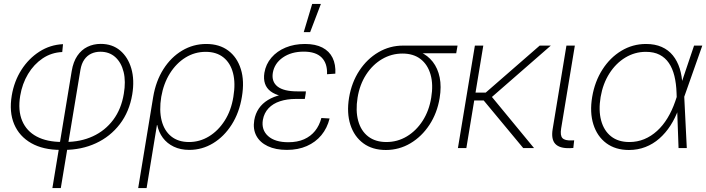

<svg xmlns="http://www.w3.org/2000/svg" viewBox="-20 -755 3601 979"><path d="M247.1 204.1 345.7 -393.1Q353.5 -439.9 374.3 -470.5Q395 -501 425.8 -516.1Q456.5 -531.2 493.7 -531.2Q552.7 -531.2 592.8 -497.3Q632.8 -463.4 649.7 -405.3Q666.5 -347.2 654.3 -273.4Q639.6 -185.5 591.1 -122.1Q542.5 -58.6 469.2 -24.7Q396 9.3 306.6 9.3H289.1Q200.2 9.3 139.4 -25.1Q78.6 -59.6 52.2 -121.8Q25.9 -184.1 40 -268.1Q52.2 -340.8 89.1 -398.7Q126 -456.5 180.9 -491.7Q235.8 -526.9 301.3 -529.8L297.4 -489.7Q242.2 -487.3 197.5 -457.3Q152.8 -427.2 123 -377.7Q93.3 -328.1 83 -266.6Q70.8 -191.9 93 -139.2Q115.2 -86.4 167.2 -58.8Q219.2 -31.2 296.4 -31.2H313.5Q391.1 -31.2 453.6 -60.1Q516.1 -88.9 557.4 -144Q598.6 -199.2 611.3 -276.9Q622.1 -339.4 610.4 -387.7Q598.6 -436 568.1 -463.6Q537.6 -491.2 491.7 -491.2Q466.3 -491.2 445.3 -481.4Q424.3 -471.7 409.9 -451.2Q395.5 -430.7 390.1 -398.9L290 204.1Z M684.6 204.1 761.2 -261.2Q774.9 -342.3 813.5 -402.8Q852.1 -463.4 908.7 -497.1Q965.3 -530.8 1031.7 -530.8Q1098.6 -530.8 1143.8 -497.1Q1189 -463.4 1208 -402.8Q1227.1 -342.3 1213.4 -261.2Q1200.2 -180.7 1161.4 -119.6Q1122.6 -58.6 1066.7 -24.7Q1010.7 9.3 945.3 9.3Q900.4 9.3 866.2 -7.1Q832 -23.4 810.5 -52.2Q789.1 -81.1 781.7 -117.7H780.3L727.5 204.1ZM943.8 -30.8Q998.5 -30.8 1045.7 -59.6Q1092.8 -88.4 1125.7 -139.9Q1158.7 -191.4 1169.9 -261.2Q1181.6 -330.6 1168.2 -382.3Q1154.8 -434.1 1119.1 -462.4Q1083.5 -490.7 1028.8 -490.7Q973.1 -490.7 926 -461.7Q878.9 -432.6 846.4 -380.9Q814 -329.1 802.2 -261.2Q791 -191.9 804.2 -140.1Q817.4 -88.4 853 -59.6Q888.7 -30.8 943.8 -30.8Z M1442.9 9.3Q1385.3 9.3 1345.2 -9.8Q1305.2 -28.8 1287.1 -62.7Q1269 -96.7 1276.4 -142.1Q1282.2 -175.8 1299.8 -201.7Q1317.4 -227.5 1346.2 -245.1Q1375 -262.7 1413.3 -271.5Q1451.7 -280.3 1498 -280.3H1539.1L1534.2 -250.5H1487.8Q1443.8 -250.5 1408 -238.8Q1372.1 -227.1 1349.4 -203.1Q1326.7 -179.2 1320.3 -143.6Q1312 -92.8 1346.9 -61.3Q1381.8 -29.8 1450.2 -29.8Q1496.6 -29.8 1530.5 -44.9Q1564.5 -60.1 1586.4 -87.4Q1608.4 -114.7 1618.7 -153.3L1660.6 -150.9Q1648.4 -101.6 1618.7 -65.7Q1588.9 -29.8 1544.4 -10.3Q1500 9.3 1442.9 9.3ZM1494.1 -257.3Q1448.2 -257.3 1414.6 -265.4Q1380.9 -273.4 1359.9 -289.3Q1338.9 -305.2 1331.1 -328.9Q1323.2 -352.5 1328.1 -383.8Q1335.4 -427.7 1363.8 -460.9Q1392.1 -494.1 1436.3 -512.5Q1480.5 -530.8 1535.2 -530.8Q1588.4 -530.8 1623.8 -512.5Q1659.2 -494.1 1675.8 -460.2Q1692.4 -426.3 1689.9 -379.4L1647.5 -376.5Q1649.9 -431.6 1620.1 -461.7Q1590.3 -491.7 1528.8 -491.7Q1465.3 -491.7 1422.4 -461.9Q1379.4 -432.1 1371.1 -383.8Q1363.8 -338.4 1395.3 -313.7Q1426.8 -289.1 1496.1 -289.1H1540L1535.2 -257.3ZM1528.8 -591.3 1571.8 -734.9H1616.2L1561.5 -591.3Z M1947.3 9.8Q1878.9 9.8 1832.5 -24.4Q1786.1 -58.6 1766.6 -118.9Q1747.1 -179.2 1759.8 -256.8Q1772.9 -335 1812.3 -394.8Q1851.6 -454.6 1909.4 -488.5Q1967.3 -522.5 2035.2 -522.5H2313L2306.2 -483.4H2099.6L2032.2 -481.9Q1976.1 -481.9 1928 -453.6Q1879.9 -425.3 1846.9 -374.5Q1814 -323.7 1803.2 -256.8Q1792.5 -190.4 1806.4 -139.2Q1820.3 -87.9 1857.2 -59.3Q1894 -30.8 1950.2 -30.8Q2006.8 -30.8 2054.7 -59.6Q2102.5 -88.4 2135.3 -139.4Q2168 -190.4 2178.7 -256.8Q2189.9 -323.7 2175.5 -374.5Q2161.1 -425.3 2124.8 -453.6Q2088.4 -481.9 2032.2 -481.9L2032.7 -507.3Q2082.5 -507.3 2121.8 -490Q2161.1 -472.7 2186.8 -439.7Q2212.4 -406.7 2221.9 -360.1Q2231.4 -313.5 2221.7 -254.9Q2209 -178.2 2169.7 -118.4Q2130.4 -58.6 2072.8 -24.4Q2015.1 9.8 1947.3 9.8Z M2444.3 -522.5 2357.9 0H2314.9L2401.4 -522.5ZM2788.6 -522.5 2467.8 -242.7H2377L2383.8 -282.7H2456.5L2731.9 -522.5ZM2647.9 0 2439.9 -250.5 2474.6 -277.3 2703.1 0Z M2885.7 0.5Q2833 2 2811.3 -21.5Q2789.6 -44.9 2797.9 -96.2L2868.2 -522.5H2911.1L2841.3 -100.1Q2835.4 -64 2847.9 -50.8Q2860.4 -37.6 2894 -39.1Q2897.9 -39.1 2901.1 -39.1Q2904.3 -39.1 2907.7 -39.6L2903.3 -0.5Q2899.4 -0.5 2895 0Q2890.6 0.5 2885.7 0.5Z M3187 9.8Q3118.2 9.8 3071.5 -24.9Q3024.9 -59.6 3005.6 -120.8Q2986.3 -182.1 2999.5 -260.7Q3012.7 -339.4 3051.8 -400.4Q3090.8 -461.4 3148.4 -496.1Q3206.1 -530.8 3273.9 -530.8Q3319.8 -530.8 3354 -515.6Q3388.2 -500.5 3410.9 -472.4Q3433.6 -444.3 3445.8 -405.8Q3458 -367.2 3459.5 -320.8H3473.1L3468.8 -264.6L3481.9 0H3439.9L3429.7 -281.7Q3428.2 -329.1 3418.7 -367.7Q3409.2 -406.2 3390.6 -433.6Q3372.1 -460.9 3343.3 -475.8Q3314.5 -490.7 3272.9 -490.7Q3217.3 -490.7 3168.9 -461.7Q3120.6 -432.6 3087.4 -380.6Q3054.2 -328.6 3042.5 -260.3Q3031.2 -192.4 3045.2 -140.6Q3059.1 -88.9 3095.7 -59.8Q3132.3 -30.8 3189 -30.8Q3229.5 -30.8 3264.9 -45.4Q3300.3 -60.1 3330.3 -87.4Q3360.4 -114.7 3383.5 -152.8Q3406.7 -190.9 3422.9 -237.8L3519 -522.5H3561L3468.3 -259.8L3453.6 -199.2H3439.9Q3423.3 -153.3 3398.7 -115Q3374 -76.7 3342 -48.6Q3310.1 -20.5 3271 -5.4Q3231.9 9.8 3187 9.8Z"/></svg>

Font: Inter 28pt ExtraLight
Style: Italic
Weight: 250
Italic angle: -9.3988°
Designer: Rasmus Andersson
Foundry: rsms
Version: Version 4.001;git-66647c0bb